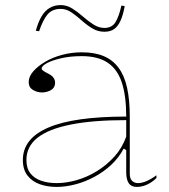

<svg xmlns="http://www.w3.org/2000/svg" viewBox="-20 -721 666 756"><path d="M302 -515Q353 -515 388.5 -500Q424 -485 447 -454Q470 -423 480.5 -375Q491 -327 491 -262V-37Q491 -17 500.5 -8.5Q510 0 523 0Q540 0 559.5 -9Q579 -18 596 -31V-20Q585 -9 572 -1Q559 7 545.5 11Q532 15 519 15Q497 15 487 0.5Q477 -14 477 -43Q477 -76 477 -91.5Q477 -107 477 -114.5Q477 -122 477 -130L467 -136Q448 -100 418 -72Q388 -44 351.5 -24.5Q315 -5 276.5 5Q238 15 203 15Q167 15 137 4.5Q107 -6 88.5 -29.5Q70 -53 70 -91Q70 -176 171 -219Q272 -262 477 -262Q477 -344 459.5 -396.5Q442 -449 403.5 -474.5Q365 -500 302 -500Q256 -500 220 -491.5Q184 -483 164 -472Q144 -461 144 -451Q144 -447 150 -442.5Q156 -438 172 -430Q197 -417 197 -395Q197 -376 181 -366.5Q165 -357 145 -357Q126 -357 109.5 -367Q93 -377 93 -398Q93 -419 110.5 -439.5Q128 -460 157.5 -477.5Q187 -495 224.5 -505Q262 -515 302 -515ZM477 -248Q346 -248 258.5 -230.5Q171 -213 127.5 -178.5Q84 -144 84 -91Q84 -58 100 -38Q116 -18 143 -9Q170 0 203 0Q240 0 281 -11.5Q322 -23 360.5 -46.5Q399 -70 430 -104Q461 -138 477 -183ZM391 -596Q365 -596 343 -609.5Q321 -623 301 -641Q281 -659 261 -672.5Q241 -686 219 -686Q186 -686 167.5 -664.5Q149 -643 134 -598L121 -600Q130 -633 143 -655.5Q156 -678 175 -689.5Q194 -701 219 -701Q243 -701 264.5 -687.5Q286 -674 306.5 -656Q327 -638 348 -624.5Q369 -611 391 -611Q420 -611 434 -632.5Q448 -654 458 -699L471 -697Q465 -663 455 -640.5Q445 -618 430 -607Q415 -596 391 -596Z"/></svg>

Font: Kalnia Thin Thin
Style: Regular
Weight: 250
Version: Version 1.105